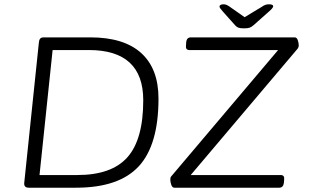

<svg xmlns="http://www.w3.org/2000/svg" viewBox="-20 -874 1443 894"><path d="M114 0Q90 0 93 -24L161 -676Q162 -688 167 -694Q172 -700 184 -700H400Q557 -700 637.5 -627Q718 -554 718 -415Q718 -199 626 -99.5Q534 0 334 0ZM164 -59H340Q500 -59 573.5 -142Q647 -225 647 -407Q647 -641 394 -641H225ZM792 0Q782 0 777.5 -13.5Q773 -27 773 -37Q773 -43 774 -47Q775 -51 780 -56L1275 -641H862Q843 -641 846 -663L847 -677Q849 -700 869 -700H1352Q1362 -700 1366.5 -687Q1371 -674 1371 -663Q1371 -652 1363 -644L868 -59H1287Q1306 -59 1303 -37L1302 -23Q1299 0 1280 0ZM1232 -854Q1252 -854 1252 -845Q1252 -837 1233 -821L1161 -757Q1151 -748 1142 -745Q1133 -742 1116 -742Q1099 -742 1090.5 -745Q1082 -748 1075 -756L1017 -821Q1010 -829 1006 -834.5Q1002 -840 1002 -843Q1002 -854 1022 -854Q1035 -854 1052 -841L1119 -794L1197 -841Q1208 -849 1216 -851.5Q1224 -854 1232 -854Z"/></svg>

Font: Asap Semi Expanded Semi Expanded Light
Style: Italic
Weight: 300
Width: 6
Italic angle: -6°
Designer: Pablo Cosgaya
Foundry: Omnibus-Type
Version: Version 3.001; ttfautohint (v1.8.4.7-5d5b)